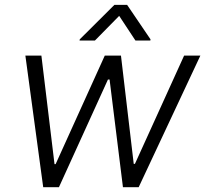

<svg xmlns="http://www.w3.org/2000/svg" viewBox="-20 -776 851 796"><path d="M151.6 -545.5 206 -95.5H210.6L414.4 -545.5H481.5L534.4 -96.6H539.4L743.3 -545.5H810.7L555 0H489.7L434.3 -446.4H427.6L224.4 0H159.1L85.2 -545.5ZM309.7 -608 310.7 -612.9 454.2 -755.7H507.1L604 -612.9L603.3 -608H541.5L474.1 -710.2L373.6 -608Z"/></svg>

Font: Inter P Light
Style: Italic
Weight: 300
Italic angle: 9.39999°
Designer: Rasmus Andersson
Foundry: rsms
Version: Version 3.018;git-588b23468